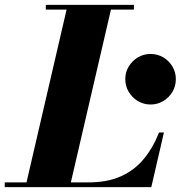

<svg xmlns="http://www.w3.org/2000/svg" viewBox="-68 -770 744 790"><path d="M36.5 0 210.5 -750H393L219 0ZM-48.5 0V-19.5H295Q373.5 -19.5 429.2 -44.5Q485 -69.5 523.2 -115.5Q561.5 -161.5 586.5 -225H606.5L554.5 0ZM120.5 -730.5V-750H483V-730.5ZM551.5 -340Q523 -340 499.2 -354.2Q475.5 -368.5 461.5 -392.2Q447.5 -416 447.5 -444.5Q447.5 -473 461.8 -496.5Q476 -520 499.5 -534Q523 -548 551.5 -548Q580 -548 603.8 -534Q627.5 -520 641.5 -496.5Q655.5 -473 655.5 -444.5Q655.5 -415.5 641.5 -392Q627.5 -368.5 603.8 -354.2Q580 -340 551.5 -340Z"/></svg>

Font: Bodoni Moda 11pt ExtraBold
Style: Italic
Weight: 800
Italic angle: -13°
Version: Version 2.004